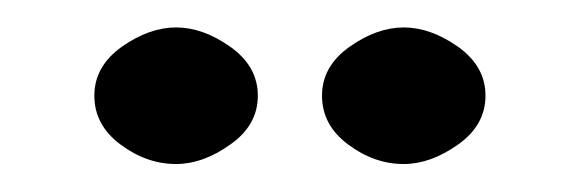

<svg xmlns="http://www.w3.org/2000/svg" viewBox="-20 -685 423 140"><path d="M108.4 -565.4C121.4 -565.4 134.6 -570.1 147.9 -579.6C161.3 -589 168 -600.9 168 -615.2C168 -629.6 161.3 -641.4 147.9 -650.9C134.6 -660.3 121.4 -665 108.4 -665C95.4 -665 82.2 -660.3 68.8 -650.9C55.5 -641.4 48.8 -629.6 48.8 -615.2C48.8 -600.9 55.2 -589 67.9 -579.6C80.6 -570.1 94.1 -565.4 108.4 -565.4ZM274.4 -565.4C287.4 -565.4 300.6 -570.1 314 -579.6C327.3 -589 334 -600.9 334 -615.2C334 -629.6 327.3 -641.4 314 -650.9C300.6 -660.3 287.4 -665 274.4 -665C261.4 -665 248.2 -660.3 234.9 -650.9C221.5 -641.4 214.8 -629.6 214.8 -615.2C214.8 -600.9 221.2 -589 233.9 -579.6C246.6 -570.1 260.1 -565.4 274.4 -565.4Z"/></svg>

Font: Jura
Style: DemiBold
Weight: 600
Version: Version 2.5.1